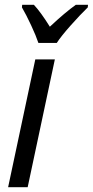

<svg xmlns="http://www.w3.org/2000/svg" viewBox="-20 -785 389 805"><path d="M128 -536H210L96 0H14ZM72 -754 73 -765H122Q151 -734 189 -673Q253 -733 298 -765H349L348 -754Q317 -724 276.5 -678.5Q236 -633 218 -605H141Q131 -635 110.5 -679Q90 -723 72 -754Z"/></svg>

Font: Noto Sans UI Narrow
Style: Italic
Weight: 400
Width: 4
Italic angle: -12°
Designer: Monotype Design Team
Foundry: Monotype Imaging Inc.
Version: Version 1.001